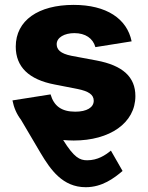

<svg xmlns="http://www.w3.org/2000/svg" viewBox="-20 -573 613 797"><path d="M286.1 10.3C435.1 10.3 542 -62 542 -174.3C542 -253.4 489.7 -301.3 381.3 -321.8L276.9 -341.3C230 -350.6 215.3 -367.7 215.3 -389.6C215.3 -417.5 247.6 -435.5 288.6 -435.5C334.5 -435.5 365.7 -414.1 376 -377.4L526.4 -401.4C507.3 -495.1 422.4 -552.7 285.6 -552.7C139.2 -552.7 45.4 -488.3 45.4 -379.4C45.4 -295.9 99.1 -242.7 207 -222.2L302.2 -203.6C347.7 -194.3 369.1 -180.2 369.1 -154.8C369.1 -127 340.3 -109.4 292.5 -109.4C234.4 -109.4 203.6 -133.8 189.9 -181.2L31.7 -156.2C37.6 -126 49.3 -99.1 66.9 -76.2L148.4 62C189.5 130.9 239.7 204.1 335.9 204.1C403.8 204.1 453.1 167 488.8 136.7L440.4 52.2C417 71.3 385.7 92.3 341.8 92.3C311 92.3 287.6 81.1 242.2 8.3C256.3 9.3 271 10.3 286.1 10.3Z"/></svg>

Font: Inter ExtraBold
Style: Regular
Weight: 800
Designer: Rasmus Andersson
Foundry: rsms
Version: Version 4.001;git-9221beed3